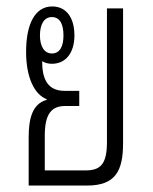

<svg xmlns="http://www.w3.org/2000/svg" viewBox="-20 -576 475 596"><path d="M69 0H250C338 0 362 -45 362 -131V-550H312V-135C312 -65 291 -47 245 -47H119V-155C119 -224 141 -247 183 -247H226V-294H181C142 -294 111 -313 111 -383V-386C119 -381 129 -378 141 -378C185 -378 211 -413 211 -466C211 -521 186 -556 142 -556C89 -556 61 -502 61 -415C61 -337 86 -283 125 -268V-266C81 -254 69 -209 69 -150ZM141 -410C117 -410 104 -433 104 -466C104 -499 116 -523 141 -523C167 -523 177 -499 177 -466C177 -434 167 -410 141 -410Z"/></svg>

Font: Noto Sans Thai Looped ExtraCondensed Light
Style: Regular
Weight: 300
Width: 2
Designer: Sasikarn Vongin, Ben Mitchell
Foundry: The Fontpad Ltd
Version: Version 1.001